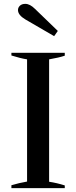

<svg xmlns="http://www.w3.org/2000/svg" viewBox="-20 -973 394 993"><path d="M112 -872Q73 -895 73 -921Q73 -934 83 -943.5Q93 -953 111 -953Q135 -953 161 -927L279 -813L260 -786ZM39 -15Q79 -27 120 -34V-666Q87 -671 39 -686V-700H315V-685Q286 -675 234 -666V-33Q274 -27 315 -14V0H39Z"/></svg>

Font: Trirong Medium
Style: Regular
Weight: 500
Designer: Katatrad Team
Foundry: CadsonDemak
Version: Version 1.001